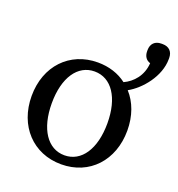

<svg xmlns="http://www.w3.org/2000/svg" viewBox="-131 -817 873 941"><g transform="rotate(20 305.5 -347.0)"><path d="M291 -32C203 -32 146 -117 146 -251C146 -385 203 -469 291 -469C379 -469 436 -385 436 -251C436 -117 379 -32 291 -32ZM41 -251C41 -95 144 15 291 15C438 15 540 -95 540 -251C540 -327 516 -392 474 -438C538 -473 611 -559 611 -650V-656C611 -689 591 -709 558 -709H551C518 -709 498 -689 498 -656V-650C498 -624 511 -606 532 -600C528 -534 487 -489 441 -468C401 -499 349 -516 291 -516C144 -516 41 -407 41 -251Z"/></g></svg>

Font: LT Superior Serif Medium
Style: Regular
Weight: 500
Designer: Daniel Lyons
Foundry: LyonsType
Version: Version 2.120;FEAKit 1.0